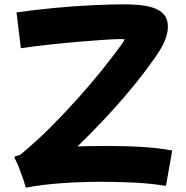

<svg xmlns="http://www.w3.org/2000/svg" viewBox="-20 -806 857 884"><path d="M99 58Q94 40 85.5 15Q77 -10 67 -35.5Q57 -61 46 -80L49 -86Q61 -90 73 -93Q149 -156 216.5 -224Q284 -292 341.5 -356.5Q399 -421 442.5 -475Q486 -529 512 -564Q538 -599 544 -607Q548 -614 550.5 -618.5Q553 -623 554 -625Q552 -625 547 -625.5Q542 -626 530 -626Q511 -626 463.5 -623Q416 -620 351 -614.5Q286 -609 215 -601.5Q144 -594 76 -584L56 -749Q142 -761 231.5 -769.5Q321 -778 404.5 -782Q488 -786 553 -786Q585 -786 620 -783Q655 -780 685 -770.5Q715 -761 734 -740Q753 -719 753 -682Q753 -626 700 -550Q644 -469 580 -392.5Q516 -316 453 -249.5Q390 -183 337 -132Q371 -133 406.5 -133.5Q442 -134 479 -134Q564 -134 640 -129Q716 -124 773 -113L744 50Q680 39 602.5 35Q525 31 445 31Q353 31 262.5 37.5Q172 44 99 58Z"/></svg>

Font: KN Bobohei
Style: Bold
Weight: 700
Designer: Kingnam Type Foundry
Version: Version 1.710;March 18, 2023